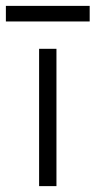

<svg xmlns="http://www.w3.org/2000/svg" viewBox="-43 -633 325 653"><path d="M-23 -613H262V-560H-23ZM90 -467H149V0H90Z"/></svg>

Font: Athiti
Style: Regular
Weight: 400
Designer: CadsonDemak Team
Foundry: CadsonDemak
Version: Version 1.032